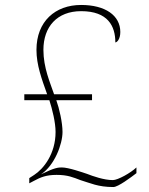

<svg xmlns="http://www.w3.org/2000/svg" viewBox="-20 -743 599 774"><path d="M437 11C456 11 508 -28 530 -45V-68C507 -46 455 -17 435 -17C399 -17 354 -33 331 -42C313 -48 256 -68 229 -68C215 -68 200 -67 149 -42L145 -40C200 -76 232 -162 232 -211C232 -249 219 -306 207 -339H351V-363H198C182 -410 155 -470 155 -542C155 -635 210 -698 307 -698C415 -698 445 -638 445 -572C451 -572 465 -584 465 -614C465 -681 404 -723 307 -723C203 -723 127 -657 127 -542C127 -481 148 -425 170 -363H78V-339H179C191 -302 204 -249 204 -211C204 -122 155 -62 118 -38L98 -25V-4L117 -14C143 -28 166 -38 208 -38C253 -38 275 -28 304 -17C344 -5 375 11 437 11Z"/></svg>

Font: Noto Serif Malayalam Thin
Style: Regular
Weight: 100
Designer: Indian type Foundry, Jelle Bosma, Monotype Design Team
Foundry: Monotype Imaging Inc.
Version: Version 2.104